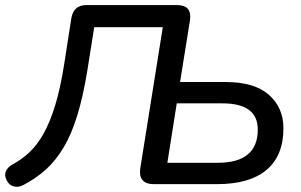

<svg xmlns="http://www.w3.org/2000/svg" viewBox="-34 -725 1185 756"><path d="M570 0Q541 0 527.5 -15.5Q514 -31 518 -60L607 -618H337L310 -448Q293 -344 270 -269.5Q247 -195 216 -143.5Q185 -92 146 -57Q107 -22 59 3Q39 14 20 9Q1 4 -8 -16Q-18 -35 -10.5 -51.5Q-3 -68 18 -79Q53 -98 83 -126.5Q113 -155 138 -199.5Q163 -244 183.5 -311Q204 -378 219 -474L247 -654Q256 -705 306 -705H663Q723 -705 714 -645L675 -402H855Q968 -402 1025 -351.5Q1082 -301 1082 -220Q1082 -112 1015.5 -56Q949 0 821 0ZM625 -84H823Q981 -84 981 -215Q981 -318 842 -318H662Z"/></svg>

Font: Nunito SemiBold
Style: Italic
Weight: 600
Italic angle: -9°
Designer: Vernon Adams
Foundry: Vernon Adams
Version: Version 3.601; ttfautohint (v1.8.2.53-6de2)